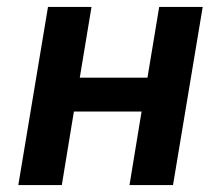

<svg xmlns="http://www.w3.org/2000/svg" viewBox="-20 -536 640 556"><path d="M119 -516H245L211 -311H407L441 -516H567L481 0H355L390 -213H194L159 0H33Z"/></svg>

Font: IBM Plex Mono SemiBold
Style: Italic
Weight: 600
Italic angle: -9°
Monospace: yes
Designer: Mike Abbink, Paul van der Laan, Pieter van Rosmalen
Foundry: Bold Monday
Version: Version 2.3